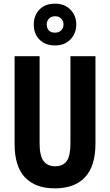

<svg xmlns="http://www.w3.org/2000/svg" viewBox="-20 -1022 602 1052"><path d="M503 -235Q503 -112 446 -51Q389 10 280 10Q174 10 117 -50Q60 -110 60 -232V-714H197V-237Q197 -169 218.5 -140Q240 -111 282 -111Q325 -111 345.5 -139.5Q366 -168 366 -238V-714H503ZM282 -773Q228 -773 196.5 -805Q165 -837 165 -887Q165 -938 196.5 -970Q228 -1002 282 -1002Q333 -1002 365.5 -969.5Q398 -937 398 -888Q398 -839 366 -806Q334 -773 282 -773ZM282 -843Q302 -843 315 -855.5Q328 -868 328 -888Q328 -908 315 -920.5Q302 -933 282 -933Q262 -933 249 -920.5Q236 -908 236 -888Q236 -868 247.5 -855.5Q259 -843 282 -843Z"/></svg>

Font: Noto Sans Khmer UI ExtraCondensed
Style: Bold
Weight: 700
Width: 2
Designer: Danh Hong and the Monotype Design Team
Foundry: Monotype Imaging Inc.
Version: Version 2.002; ttfautohint (v1.8.4.7-5d5b)